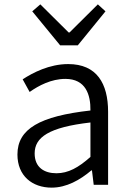

<svg xmlns="http://www.w3.org/2000/svg" viewBox="-20 -848 598 881"><path d="M217 13C285 13 347 -22 399 -66H402L410 0H476V-335C476 -465 424 -554 293 -554C206 -554 130 -514 84 -484L116 -426C157 -455 215 -486 280 -486C373 -486 396 -414 395 -341C163 -315 60 -257 60 -139C60 -41 128 13 217 13ZM239 -53C184 -53 139 -79 139 -144C139 -218 204 -264 395 -286V-128C340 -79 293 -53 239 -53ZM256 -640H337L464 -796L429 -828L299 -699H295L165 -828L128 -796Z"/></svg>

Font: Noto Sans JP DemiLight
Style: Regular
Weight: 350
Designer: Ryoko NISHIZUKA 西塚涼子 (kana, bopomofo & ideographs); Paul D. Hunt (Latin, Greek & Cyrillic); Sandoll Communications 산돌커뮤니
Foundry: Adobe
Version: Version 2.004;hotconv 1.0.118;makeotfexe 2.5.65603